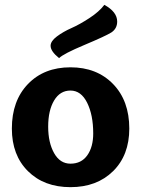

<svg xmlns="http://www.w3.org/2000/svg" viewBox="-20 -763 583 793"><path d="M29 -232Q29 -347 95.5 -416Q162 -485 271 -485Q380 -485 447 -416Q514 -347 514 -232Q514 -122 447 -56Q380 10 271 10Q162 10 95.5 -56Q29 -122 29 -232ZM365 -212Q365 -288 340 -338.5Q315 -389 271 -389Q228 -389 203.5 -348Q179 -307 179 -240Q179 -174 203.5 -130.5Q228 -87 271 -87Q316 -87 340.5 -121.5Q365 -156 365 -212ZM440 -629Q416 -614 329 -577.5Q242 -541 224 -523Q189 -551 189 -574Q189 -593 215 -612.5Q241 -632 275 -647Q309 -662 349.5 -688.5Q390 -715 411 -743Q464 -714 464 -674Q464 -645 440 -629Z"/></svg>

Font: Overlock
Style: Black
Weight: 900
Designer: Dario Muhafara
Foundry: Dario Manuel Muhafara
Version: Version 1.001